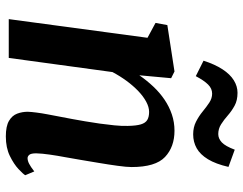

<svg xmlns="http://www.w3.org/2000/svg" viewBox="-108 -716 834 658"><g transform="rotate(90 309.0 -387.0)"><path d="M238 -447.5Q256 -473.5 276.8 -495.5Q297.5 -517.5 321.5 -533.8Q345.5 -550 372.2 -559Q399 -568 428 -568Q483.5 -568 518 -535.5Q552.5 -503 552.5 -421Q552.5 -404 548.2 -373Q544 -342 538.2 -308Q532.5 -274 528 -247Q524 -222 518.8 -194.2Q513.5 -166.5 509.8 -140.2Q506 -114 505.5 -94Q505.5 -76.5 510.5 -70.5Q515.5 -64.5 522 -64.5Q531 -64.5 541.2 -69.8Q551.5 -75 567.5 -87.5L580.5 -56.5Q576.5 -49.5 559.5 -33.5Q542.5 -17.5 514.5 -3.8Q486.5 10 447.5 10Q412.5 10 394.2 -0.8Q376 -11.5 369.5 -28.8Q363 -46 363 -65Q363.5 -78 365.8 -95.5Q368 -113 372 -133.8Q376 -154.5 380 -176Q384 -197.5 388 -218Q391.5 -238.5 395.8 -262.2Q400 -286 403.5 -311.5Q407 -337 409.5 -361.5Q412 -386 411.5 -407.5Q411 -437 406.2 -452.8Q401.5 -468.5 391 -474.8Q380.5 -481 363.5 -481Q347 -481 328.5 -471Q310 -461 292 -443.8Q274 -426.5 257.2 -403.8Q240.5 -381 227 -355.5L178.5 0H45.5L109.5 -475.5L58.5 -503L66 -543.5L225 -568L248 -556.5ZM188 -667.5Q200.5 -706.5 217.5 -732.5Q234.5 -758.5 255 -771.2Q275.5 -784 298 -784Q324 -784 342.2 -774Q360.5 -764 375.5 -750.8Q390.5 -737.5 405.8 -727.8Q421 -718 439.5 -718Q455 -718 468 -730.2Q481 -742.5 493 -774.5L552 -753Q542 -709.5 525.8 -682.8Q509.5 -656 488 -644Q466.5 -632 440.5 -632Q416 -632 397 -641.8Q378 -651.5 362.2 -664.5Q346.5 -677.5 331.8 -687.2Q317 -697 301 -697Q283.5 -697 269.8 -683.2Q256 -669.5 241 -641Z"/></g></svg>

Font: Merriweather Light 18pt
Style: Bold Italic
Weight: 700
Italic angle: -7.8°
Version: Version 2.101